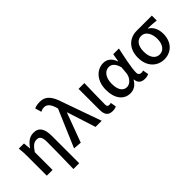

<svg xmlns="http://www.w3.org/2000/svg" viewBox="18 -1664 2718 2718"><g transform="rotate(-45 1377.0 -305.0)"><path d="M420 200H536V-346C536 -486 493 -564 383 -564C304 -564 247 -520 193 -441H191L181 -551H77C85 -492 87 -437 87 -394V0H202V-355C255 -435 293 -464 346 -464C406 -464 428 -427 428 -332C428 -183 424 23 420 200Z M757 10 920 -429H925L1063 0H1186L982 -575C933 -733 873 -810 758 -810C704 -810 674 -802 644 -789L672 -694C693 -705 713 -713 745 -713C802 -713 841 -667 866 -580L871 -559L633 0Z M1395 14C1431 14 1452 7 1471 -2L1456 -88C1444 -84 1432 -82 1423 -82C1397 -82 1382 -93 1382 -126C1382 -246 1387 -408 1390 -551H1274V-133C1274 -41 1304 14 1395 14Z M1752 14C1821 14 1876 -22 1917 -92H1921C1927 -18 1971 14 2040 14C2076 14 2102 6 2119 -2L2103 -89C2092 -84 2078 -82 2066 -82C2035 -82 2012 -99 2012 -137C2012 -231 2052 -411 2082 -551H1968L1947 -431H1943C1911 -527 1846 -564 1779 -564C1652 -564 1537 -455 1537 -268C1537 -87 1624 14 1752 14ZM1777 -83C1702 -83 1656 -148 1656 -269C1656 -403 1723 -468 1794 -468C1843 -468 1892 -440 1919 -338L1911 -237C1905 -152 1842 -83 1777 -83Z M2430 14C2569 14 2675 -86 2675 -253C2675 -350 2636 -423 2573 -459V-464C2633 -463 2680 -459 2741 -453V-551H2436C2303 -551 2179 -461 2179 -269C2179 -87 2294 14 2430 14ZM2431 -82C2353 -82 2298 -152 2298 -269C2298 -397 2355 -455 2432 -455C2516 -455 2564 -366 2564 -263C2564 -151 2510 -82 2431 -82Z"/></g></svg>

Font: GenYoGothic2 TW M
Style: Regular
Weight: 500
Version: Version 2.100;PS 2.1;hotconv 16.6.51;makeotf.lib2.5.65220 DE